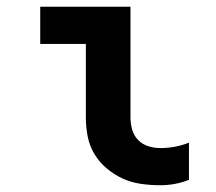

<svg xmlns="http://www.w3.org/2000/svg" viewBox="-20 -540 640 568"><path d="M454 8Q426 8 397.5 4Q369 0 343.5 -11.5Q318 -23 296 -41.5Q274 -60 259.5 -84Q245 -108 239.5 -136Q234 -164 234 -192V-410H99V-520H366V-192Q366 -174 371 -156.5Q376 -139 388.5 -126Q401 -113 418.5 -107.5Q436 -102 454 -102Q476 -102 497.5 -106Q519 -110 539 -118V-8Q519 0 497.5 4Q476 8 454 8Z"/></svg>

Font: Iosevka HT Extrabold Extended
Style: Regular
Weight: 800
Width: 7
Monospace: yes
Designer: Belleve Invis
Foundry: Belleve Invis
Version: Version 32.3.0; ttfautohint (v1.8.4)